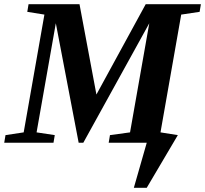

<svg xmlns="http://www.w3.org/2000/svg" viewBox="-33 -675 970 908"><path d="M481 0 487 -36 582 -49 673 -565 361 0H339L231 -565L140 -49L226 -36L220 0H-13L-7 -36L79 -49L177 -606L96 -619L102 -655H343L423 -228L656 -655H917L911 -619L824 -606L726 -49L808 -36L661 213H600L661 0Z"/></svg>

Font: Libra Serif Modern
Style: Bold Italic
Weight: 700
Italic angle: -12°
Designer: Stefan Peev, Context Ltd
Foundry: Stefan Peev, Context Ltd
Version: Version 1.000